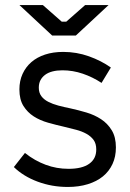

<svg xmlns="http://www.w3.org/2000/svg" viewBox="-20 -734 517 762"><path d="M249 8Q293 8 328.5 -3Q364 -14 388.5 -34Q413 -54 426.5 -83Q440 -112 440 -149Q440 -190 423.5 -217Q407 -244 381 -261Q355 -278 323 -287.5Q291 -297 259 -304Q234 -309 211.5 -315Q189 -321 171.5 -330Q154 -339 144 -352.5Q134 -366 134 -386Q134 -403 140.5 -415.5Q147 -428 159 -437Q171 -446 188.5 -450.5Q206 -455 228 -455Q269 -455 308.5 -441.5Q348 -428 383 -405L420 -466Q382 -493 333 -510.5Q284 -528 231 -528Q191 -528 159 -517.5Q127 -507 104.5 -487.5Q82 -468 69.5 -440.5Q57 -413 57 -379Q57 -339 73 -313.5Q89 -288 114 -272Q139 -256 171 -247Q203 -238 234 -231Q259 -225 282 -219Q305 -213 323 -203Q341 -193 351.5 -178.5Q362 -164 362 -141Q362 -122 355 -108Q348 -94 334 -84Q320 -74 299.5 -69Q279 -64 252 -64Q228 -64 205.5 -68Q183 -72 161.5 -80Q140 -88 119.5 -99.5Q99 -111 79 -127L35 -71Q73 -34 129.5 -13Q186 8 249 8ZM187 -593H281L411 -714H318L243 -648H225L150 -714H57Z"/></svg>

Font: Fixel Variable
Style: Regular
Weight: 100
Width: 3
Designer: AlfaBravo + MacPaw
Foundry: Kyrylo Tkachov, Marchela Mozhyna, Serhii Makarenko, Maria Weinstein, Zakhar Kryvoshyya
Version: Version 1.211